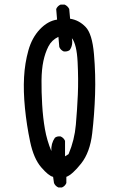

<svg xmlns="http://www.w3.org/2000/svg" viewBox="-20 -784 540 849"><path d="M238.3 44.9Q224.6 39.1 218.8 25.4L214.8 -2Q195.3 -5.9 162.1 -44.4Q128.9 -83 113.3 -157.2Q97.7 -231.4 90.3 -306.2Q83 -380.9 86.4 -442.9Q89.8 -504.9 105.5 -561Q121.1 -617.2 156.2 -654.3Q191.4 -691.4 232.4 -697.3L228.5 -744.1Q234.4 -757.8 248 -763.7H265.6Q279.3 -757.8 286.1 -744.1L290 -701.2Q329.1 -695.3 358.4 -665Q387.7 -634.8 395.5 -544.9Q403.3 -455.1 400.4 -366.7Q397.5 -278.3 387.7 -194.3Q377.9 -110.4 338.9 -61Q299.8 -11.7 273.4 -2V25.4Q267.6 39.1 253.9 44.9ZM283.2 -102.5Q309.6 -165 315.4 -232.4Q321.3 -299.8 324.2 -365.7Q327.1 -431.6 323.2 -509.8Q319.3 -587.9 297.9 -615.2Q303.7 -584 288.1 -562.5Q277.3 -554.7 261.7 -556.6Q248 -562.5 242.2 -576.2L238.3 -621.1Q209 -607.4 194.3 -579.1Q179.7 -550.8 171.9 -514.2Q164.1 -477.5 163.6 -428.2Q163.1 -378.9 166.5 -320.8Q169.9 -262.7 178.7 -212.9Q187.5 -163.1 207 -116.2Q205.1 -149.4 222.7 -174.8Q232.4 -182.6 248 -180.7Q261.7 -174.8 267.6 -161.1V-92.8Z"/></svg>

Font: NaikaiFont
Style: Regular
Weight: 400
Version: Version 1.67